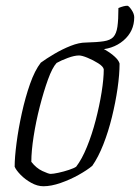

<svg xmlns="http://www.w3.org/2000/svg" viewBox="-20 -648 487 668"><path d="M131 0Q110 0 88.5 -12Q67 -24 51.5 -40Q36 -56 31 -68Q31 -100 37.5 -150Q44 -200 56 -254.5Q68 -309 84.5 -356Q101 -403 122 -430Q141 -444 169 -460.5Q197 -477 226 -488.5Q255 -500 279 -500Q291 -500 309.5 -492.5Q328 -485 347 -474Q366 -463 379.5 -450.5Q393 -438 396 -427Q396 -389 389 -340.5Q382 -292 369.5 -241Q357 -190 339.5 -145.5Q322 -101 301 -71Q283 -56 253.5 -39.5Q224 -23 191 -11.5Q158 0 131 0ZM156 -43Q165 -43 183.5 -47Q202 -51 220 -57Q238 -63 245 -68Q265 -94 282.5 -137Q300 -180 313 -230Q326 -280 333.5 -327Q341 -374 341 -407Q339 -417 321.5 -428Q304 -439 284.5 -447Q265 -455 255 -455Q239 -455 216 -446.5Q193 -438 177 -429Q162 -413 147 -371.5Q132 -330 118.5 -277.5Q105 -225 97 -173.5Q89 -122 89 -85Q106 -63 127.5 -53Q149 -43 156 -43ZM314 -475Q306 -475 295 -476Q284 -477 278 -479L279 -500Q318 -501 341 -504.5Q364 -508 374.5 -519.5Q385 -531 388.5 -555Q392 -579 392 -620Q411 -628 423 -628Q428 -628 437.5 -614Q447 -600 447 -588Q447 -539 409.5 -507Q372 -475 314 -475Z"/></svg>

Font: Texturina 72pt 72pt Thin
Style: Italic
Weight: 100
Italic angle: -11°
Designer: Guillermo Torres Carreño
Foundry: Omnibus-Type
Version: Version 1.002; ttfautohint (v1.8.3)